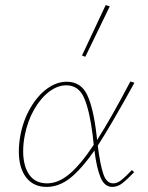

<svg xmlns="http://www.w3.org/2000/svg" viewBox="-20 -731 582 754"><path d="M498 -63 507 -55Q479 -26 460.5 -11.5Q442 3 421 3Q390 3 374.5 -35Q359 -73 351 -140Q300 -67 256 -32Q212 3 163 3Q111 3 82.5 -34.5Q54 -72 54 -136Q54 -166 60 -199Q71 -258 99 -306.5Q127 -355 164.5 -382.5Q202 -410 242 -410Q298 -410 322.5 -358Q347 -306 359 -202Q361 -188 361 -181Q413 -261 492 -411L508 -406Q414 -236 364 -159Q373 -86 385.5 -48.5Q398 -11 424 -11Q439 -11 452 -20.5Q465 -30 478 -43Q491 -56 498 -63ZM348 -162 344 -200Q332 -296 310.5 -346Q289 -396 240 -396Q206 -396 172.5 -370.5Q139 -345 113.5 -300Q88 -255 77 -198Q71 -167 71 -137Q71 -80 94.5 -45.5Q118 -11 165 -11Q209 -11 252.5 -47.5Q296 -84 348 -162ZM302 -513 395 -711 411 -706 315 -508Z"/></svg>

Font: Ysabeau Thin
Style: Italic
Weight: 200
Italic angle: -12°
Designer: Christian Thalmann (Catharsis Fonts)
Version: Version 0.003